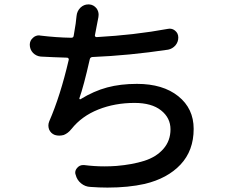

<svg xmlns="http://www.w3.org/2000/svg" viewBox="-20 -807 1040 866"><path d="M737.3 -676.8Q741.2 -677.7 745.1 -677.7Q758.8 -677.7 769.5 -668.9Q784.2 -657.2 784.2 -637.7Q784.2 -618.2 771.5 -602.5Q757.8 -586.9 738.3 -583Q561.5 -556.6 396.5 -549.8Q386.7 -548.8 384.8 -539.1Q357.4 -418 337.9 -363.3Q337.9 -361.3 339.4 -359.9Q340.8 -358.4 342.8 -359.4Q403.3 -396.5 463.4 -412.6Q523.4 -428.7 597.7 -428.7Q714.8 -428.7 784.2 -373Q853.5 -317.4 853.5 -225.6Q853.5 -127.9 794.4 -64.9Q735.4 -2 632.8 22.5Q558.6 39.1 464.8 39.1Q427.7 39.1 387.7 36.1Q364.3 35.2 345.7 20Q327.1 4.9 321.3 -18.6Q319.3 -23.4 319.3 -28.3Q319.3 -40 328.1 -49.8Q338.9 -62.5 354.5 -62.5Q356.4 -62.5 359.4 -62.5Q406.2 -56.6 451.2 -56.6Q479.5 -56.6 505.9 -58.6Q576.2 -64.5 630.4 -81.5Q684.6 -98.6 716.8 -135.3Q749 -171.9 749 -223.6Q749 -275.4 706.5 -309.1Q664.1 -342.8 586.9 -342.8Q498 -342.8 423.3 -313Q348.6 -283.2 302.7 -225.6Q301.8 -224.6 300.8 -223.6Q287.1 -206.1 267.6 -198.2Q256.8 -195.3 247.1 -195.3Q237.3 -195.3 227.5 -198.2Q209 -205.1 201.2 -223.6Q198.2 -232.4 198.2 -241.2Q198.2 -250 202.1 -259.8Q252 -374 290 -537.1Q291 -541 288.6 -543.9Q286.1 -546.9 282.2 -546.9Q218.8 -548.8 164.1 -551.8Q143.6 -553.7 128.9 -568.4Q114.3 -584 114.3 -605.5Q114.3 -624 128.9 -636.7Q140.6 -647.5 156.2 -647.5Q159.2 -647.5 162.1 -646.5Q235.4 -637.7 301.8 -636.7Q311.5 -636.7 312.5 -646.5Q317.4 -672.9 321.3 -700.2Q323.2 -718.8 325.2 -734.4Q327.1 -756.8 342.8 -772.5Q358.4 -787.1 377.9 -787.1Q379.9 -787.1 381.8 -787.1Q402.3 -786.1 416 -768.6Q424.8 -755.9 424.8 -740.2Q424.8 -735.4 423.8 -729.5Q423.8 -727.5 420.9 -714.4Q418 -701.2 417 -694.3L408.2 -648.4Q407.2 -644.5 409.7 -642.1Q412.1 -639.6 416 -639.6Q588.9 -649.4 737.3 -676.8Z"/></svg>

Font: Gen Jyuu GothicX Medium
Style: Regular
Weight: 500
Designer: Ryoko NISHIZUKA (kana &amp; ideographs); Paul D. Hunt (Latin, Greek &amp; Cyrillic); Wenlong ZHANG (bopomofo); Sandoll C
Version: Version 1.058.20140828